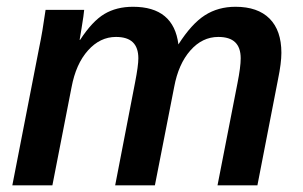

<svg xmlns="http://www.w3.org/2000/svg" viewBox="-20 -558 911 578"><path d="M326.7 0 386.7 -310.1Q396.5 -360.4 396.5 -382.3Q396.5 -414.6 379.9 -430.7Q363.3 -446.8 329.1 -446.8Q281.2 -446.8 244.9 -406.2Q208.5 -365.7 195.3 -294.9L137.7 0H17.1L98.1 -415.5Q107.9 -461.9 117.2 -528.3H233.4Q233.4 -524.9 231 -508.1Q228.5 -491.2 225.3 -471.4Q222.2 -451.7 219.7 -438H221.2Q257.8 -494.1 294.2 -515.9Q330.6 -537.6 380.4 -537.6Q502.9 -537.6 517.1 -424.3Q556.6 -486.3 596.7 -512Q636.7 -537.6 689 -537.6Q755.9 -537.6 791.5 -502Q827.1 -466.3 827.1 -398.9Q827.1 -368.2 816.9 -318.8L754.9 0H634.8L694.8 -307.1Q704.6 -356.4 704.6 -382.3Q704.6 -414.6 688 -430.7Q671.4 -446.8 637.2 -446.8Q588.9 -446.8 553 -406Q517.1 -365.2 504.4 -296.4L446.3 0Z"/></svg>

Font: Arimo SemiBold
Style: Italic
Weight: 600
Italic angle: -12°
Version: Version 1.33